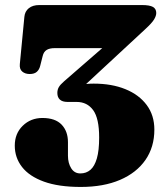

<svg xmlns="http://www.w3.org/2000/svg" viewBox="-20 -720 658 760"><path d="M294.5 -363 277.5 -379.5Q287.5 -382.5 299 -384.5Q310.5 -386.5 323.5 -387.8Q336.5 -389 351 -389Q422.5 -389 476.5 -367Q530.5 -345 560.8 -304.2Q591 -263.5 591 -207Q591 -138 555.8 -87Q520.5 -36 455.2 -8Q390 20 299.5 20Q212 20 154 -1Q96 -22 67.2 -59Q38.5 -96 38.5 -143.5Q38.5 -191.5 70 -222.2Q101.5 -253 148 -253Q198.5 -253 223.8 -226.8Q249 -200.5 249 -157V-103.5Q249 -74.5 261.8 -54Q274.5 -33.5 298 -33.5Q321.5 -33.5 338 -47.8Q354.5 -62 363.5 -93.2Q372.5 -124.5 372.5 -175.5Q372.5 -251.5 348.8 -284Q325 -316.5 283.5 -316.5H247.5Q227 -316.5 217 -325.8Q207 -335 207 -352Q207 -365 212.8 -375Q218.5 -385 233.5 -398L456 -591.5L462 -529.5H197Q176 -529.5 164.5 -522.2Q153 -515 149 -498.5L139 -459Q135.5 -444.5 125.8 -435.8Q116 -427 97.5 -427Q79.5 -427 68 -436.8Q56.5 -446.5 58.5 -466.5L76.5 -653.5Q78.5 -675 94 -687.5Q109.5 -700 135.5 -700H542Q572.5 -700 585.5 -692.5Q598.5 -685 598.5 -668.5Q598.5 -657.5 590.2 -643.5Q582 -629.5 555.5 -605Z"/></svg>

Font: Fraunces
Style: Regular
Weight: 900
Version: Version 1.000;[b76b70a41]